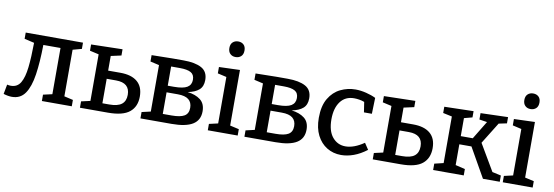

<svg xmlns="http://www.w3.org/2000/svg" viewBox="-56 -1163 4546 1575"><g transform="rotate(10 2216.5 -375.5)"><path d="M75 9Q44 9 5 -3L20 -83Q35 -79 51 -79Q105 -79 131.5 -124Q158 -169 167.5 -253.5Q177 -338 178 -459L96 -478V-530H573V-478L499 -458V-70L573 -53V0H324V-53L399 -70V-455H256Q254 -311 238.5 -207Q223 -103 184.5 -47Q146 9 75 9Z M641 0V-53L716 -70V-458L641 -475V-527L902 -533V-481L816 -462V-340H918Q1010 -340 1059.5 -298.5Q1109 -257 1109 -175Q1109 -91 1053.5 -45.5Q998 0 874 0ZM894 -272H816V-68H873Q944 -68 976.5 -94Q1009 -120 1009 -172Q1009 -272 894 -272Z M1319 -530H1412Q1508 -530 1561 -501Q1614 -472 1614 -402Q1614 -348 1582 -320Q1550 -292 1489 -280Q1556 -272 1596.5 -240.5Q1637 -209 1637 -145Q1637 -71 1579.5 -35.5Q1522 0 1404 0H1145V-53L1219 -70V-457L1145 -474V-527ZM1392 -463H1319V-303H1370Q1447 -303 1480.5 -323.5Q1514 -344 1514 -387Q1514 -429 1484 -446Q1454 -463 1392 -463ZM1392 -68Q1465 -68 1498.5 -88Q1532 -108 1532 -156Q1532 -201 1503 -224.5Q1474 -248 1412 -248H1319V-68Z M1955 -53V0H1706V-53L1780 -70V-457L1706 -474V-527L1880 -533V-70ZM1825 -631Q1798 -631 1780.5 -648Q1763 -665 1763 -696Q1763 -728 1781 -744.5Q1799 -761 1826 -761Q1854 -761 1871.5 -744.5Q1889 -728 1889 -696Q1889 -664 1871 -647.5Q1853 -631 1825 -631Z M2185 -530H2278Q2374 -530 2427 -501Q2480 -472 2480 -402Q2480 -348 2448 -320Q2416 -292 2355 -280Q2422 -272 2462.5 -240.5Q2503 -209 2503 -145Q2503 -71 2445.5 -35.5Q2388 0 2270 0H2011V-53L2085 -70V-457L2011 -474V-527ZM2258 -463H2185V-303H2236Q2313 -303 2346.5 -323.5Q2380 -344 2380 -387Q2380 -429 2350 -446Q2320 -463 2258 -463ZM2258 -68Q2331 -68 2364.5 -88Q2398 -108 2398 -156Q2398 -201 2369 -224.5Q2340 -248 2278 -248H2185V-68Z M2817 10Q2751 10 2698.5 -22Q2646 -54 2615.5 -114Q2585 -174 2585 -259Q2585 -359 2622 -421Q2659 -483 2718 -511.5Q2777 -540 2843 -540Q2885 -540 2931.5 -528.5Q2978 -517 3012 -500L3008 -367H2942L2929 -452Q2908 -460 2885 -463.5Q2862 -467 2843 -467Q2770 -467 2729.5 -412.5Q2689 -358 2689 -265Q2689 -168 2731.5 -117Q2774 -66 2840 -66Q2911 -66 2994 -123L3029 -70Q2975 -29 2921.5 -9.5Q2868 10 2817 10Z M3080 0V-53L3155 -70V-458L3080 -475V-527L3341 -533V-481L3255 -462V-340H3357Q3449 -340 3498.5 -298.5Q3548 -257 3548 -175Q3548 -91 3492.5 -45.5Q3437 0 3313 0ZM3333 -272H3255V-68H3312Q3383 -68 3415.5 -94Q3448 -120 3448 -172Q3448 -272 3333 -272Z M3583 0V-53L3658 -71V-459L3583 -475V-527L3826 -533V-481L3758 -463V-313H3858L3950 -464L3885 -474V-527L4113 -534V-482L4046 -468L3935 -289L4065 -68L4138 -52V0H3998L3859 -245H3758V-72L3838 -53V0Z M4412 -53V0H4163V-53L4237 -70V-457L4163 -474V-527L4337 -533V-70ZM4282 -631Q4255 -631 4237.5 -648Q4220 -665 4220 -696Q4220 -728 4238 -744.5Q4256 -761 4283 -761Q4311 -761 4328.5 -744.5Q4346 -728 4346 -696Q4346 -664 4328 -647.5Q4310 -631 4282 -631Z"/></g></svg>

Font: Bitter Medium
Style: Regular
Weight: 500
Designer: Sol Matas, and Bitter project Authors
Foundry: Sol Matas
Version: Version 2.001